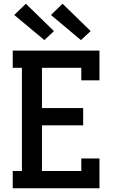

<svg xmlns="http://www.w3.org/2000/svg" viewBox="-20 -1005 640 1025"><path d="M48 0V-92H97V-643H48V-735H511V-576H414V-643H204V-428H424V-336H204V-92H414V-159H511V0ZM412 -791 252 -925 314 -985 464 -839ZM217 -791 56 -925 118 -985 268 -839Z"/></svg>

Font: Iosevka Etoile Semibold
Style: Regular
Weight: 600
Designer: Belleve Invis
Foundry: Belleve Invis
Version: Version 22.1.2; ttfautohint (v1.8.4)